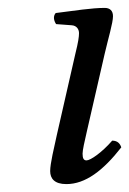

<svg xmlns="http://www.w3.org/2000/svg" viewBox="-20 -456 327 486"><path d="M245 -320C254 -359 266 -398 266 -415C266 -429 258 -436 245 -436C213 -436 168 -429 121 -423C114 -415 116 -404 122 -395L162 -392C174 -391 180 -382 180 -372C180 -363 178 -349 171 -321L124 -115C117 -83 107 -42 107 -23C107 -4 118 10 148 10C196 10 241 -24 287 -83C284 -92 278 -100 264 -100C238 -70 209 -50 199 -50C192 -50 189 -55 189 -67C189 -76 194 -98 200 -124Z"/></svg>

Font: Libertinus Serif
Style: Italic
Weight: 400
Italic angle: -12°
Designer: Philipp H. Poll, Khaled Hosny
Foundry: Caleb Maclennan
Version: Version 7.050;RELEASE